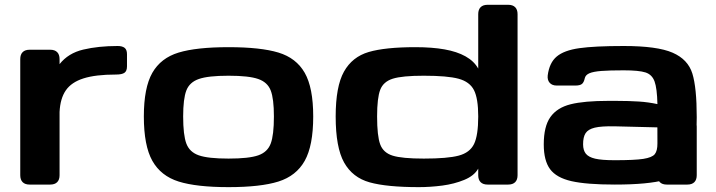

<svg xmlns="http://www.w3.org/2000/svg" viewBox="-20 -770 2989 801"><path d="M64.5 -39.1V-523.4Q64.5 -542.5 74.5 -552.5Q84.5 -562.5 103.5 -562.5H189.5Q208.5 -562.5 218.5 -552.5Q228.5 -542.5 228.5 -523.4V-39.1Q228.5 -20 218.5 -10Q208.5 0 189.5 0H103.5Q84.5 0 74.5 -10Q64.5 -20 64.5 -39.1ZM463.7 -459Q378.9 -459 328.5 -443Q278 -427 254.6 -393Q231.2 -359.1 228.5 -302.7V-502.4Q264.6 -548.3 327.6 -563.2Q390.6 -578.1 470.7 -578.1Q490.2 -578.1 500 -570.3Q509.8 -562.5 509.8 -543.9V-493.2Q509.8 -473.9 499.4 -466.5Q489.1 -459 463.7 -459Z M580.1 -284.2Q580.1 -404.2 615.5 -466.2Q651 -528.2 725.2 -550.7Q799.4 -573.2 933.4 -573.2Q1067.4 -573.2 1141.6 -550.7Q1215.8 -528.2 1251.3 -466.2Q1286.7 -404.2 1286.7 -284.2Q1286.7 -162.3 1251.3 -99.2Q1215.8 -36 1141.4 -12.6Q1067 10.7 933.4 10.7Q799.8 10.7 725.4 -12.6Q651 -36 615.5 -99.2Q580.1 -162.3 580.1 -284.2ZM933.4 -454.1Q848.6 -454.1 809.7 -440.5Q770.7 -427 757.4 -392.5Q744.1 -358.1 744.1 -284.2Q744.1 -206.6 757.4 -171.1Q770.7 -135.5 809.3 -122Q847.9 -108.4 933.4 -108.4Q1018.8 -108.4 1057.5 -122Q1096.1 -135.5 1109.4 -171.1Q1122.7 -206.6 1122.7 -284.2Q1122.7 -358.1 1109.4 -392.5Q1096.1 -427 1057.1 -440.5Q1018.2 -454.1 933.4 -454.1Z M1380.4 -284.2Q1380.4 -409.2 1414.9 -471Q1449.5 -532.9 1518.3 -553.1Q1587.1 -573.2 1712.9 -573.2Q1782.6 -573.2 1834.5 -564Q1886.4 -554.8 1922.1 -534.9Q1957.7 -515 1975.1 -483.9V-66.5Q1958.3 -36.6 1916.7 -19.5Q1875 -2.4 1825.2 4.2Q1775.5 10.7 1727.5 10.7Q1593.4 10.7 1522 -9.3Q1450.7 -29.3 1415.5 -92.1Q1380.4 -155 1380.4 -284.2ZM1748 -454.1Q1658 -454.1 1618.6 -441.7Q1579.2 -429.3 1566.2 -395.3Q1553.2 -361.3 1553.2 -284.2Q1553.2 -202.8 1566.1 -167.9Q1578.9 -132.9 1618 -120.7Q1657 -108.4 1748 -108.4Q1847.4 -108.4 1893.7 -120.8Q1940 -133.1 1957.6 -169.1Q1975.1 -205.2 1975.1 -284.2Q1975.1 -359 1957.4 -393.9Q1939.7 -428.8 1893.2 -441.5Q1846.6 -454.1 1748 -454.1ZM1975.1 -39.1V-710.9Q1975.1 -730 1985.1 -740Q1995.1 -750 2014.2 -750H2100.1Q2119.1 -750 2129.2 -740Q2139.2 -730 2139.2 -710.9V-39.1Q2139.2 -20 2129.2 -10Q2119.1 0 2100.1 0H2014.2Q1995.1 0 1985.1 -10Q1975.1 -20 1975.1 -39.1Z M2248.5 -167.5Q2248.5 -242.7 2276.2 -281.7Q2303.9 -320.8 2360.5 -335Q2417.1 -349.2 2518.6 -349.2H2547.9Q2606.2 -349.1 2645.7 -346.4Q2685.2 -343.8 2722.7 -335.7Q2721.2 -401.9 2710.7 -430.4Q2700.2 -459 2672.9 -467.8Q2645.5 -476.6 2581.9 -476.6Q2522.3 -476.6 2488.9 -474Q2455.6 -471.4 2439.2 -464.5Q2422.9 -457.5 2419.7 -443.9Q2415.9 -426 2407.5 -419.5Q2399 -413.1 2380.3 -413.1H2302.6Q2283.3 -413.1 2273.1 -424.7Q2262.9 -436.2 2265 -455.5Q2271.9 -508.5 2302.6 -534.2Q2333.3 -560 2396.8 -569Q2460.3 -578.1 2581.9 -578.1Q2722 -578.1 2786 -550.2Q2850 -522.4 2868.4 -463.3Q2886.7 -404.2 2886.7 -281.2Q2886.7 -157.3 2855.4 -98.2Q2824.1 -39.1 2754 -19.5Q2683.9 0 2544.9 0Q2426.3 0 2363.8 -14.3Q2301.3 -28.6 2274.9 -64.2Q2248.5 -99.8 2248.5 -167.5ZM2722.7 -171.9 2722.5 -238.6 2544.7 -243Q2488.7 -244.1 2461.2 -237.4Q2433.7 -230.7 2423 -214.4Q2412.4 -198.1 2412.6 -167.5Q2412.8 -142.7 2424.1 -128.7Q2435.4 -114.6 2462.6 -108.1Q2489.9 -101.6 2544.9 -101.6Q2627.4 -101.6 2663.9 -107.2Q2700.4 -112.9 2711.6 -126.8Q2722.9 -140.7 2722.7 -171.9ZM2722.7 -39.1V-242.2Q2722.7 -261.2 2732.7 -271.2Q2742.7 -281.2 2761.7 -281.2H2847.7Q2866.7 -281.2 2876.7 -271.2Q2886.7 -261.2 2886.7 -242.2V-39.1Q2886.7 -20 2876.7 -10Q2866.7 0 2847.7 0H2761.7Q2742.7 0 2732.7 -10Q2722.7 -20 2722.7 -39.1Z"/></svg>

Font: Gyrochrome
Style: Regular
Weight: 400
Designer: David Moles
Foundry: David Moles
Version: Version 1.005;Glyphs 3.2.3 (3260)